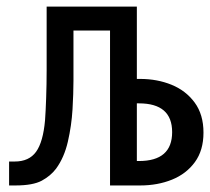

<svg xmlns="http://www.w3.org/2000/svg" viewBox="-20 -567 642 587"><path d="M7.8 -73.2H24.9Q68.8 -73.2 90.3 -103Q111.8 -132.8 117.7 -199.2Q119.6 -224.6 121.1 -267.1Q122.6 -309.6 122.6 -352.5V-546.9H398.4V-325.7H408.7Q460.4 -325.7 504.4 -307.9Q548.3 -290 575.2 -253.4Q602.1 -216.8 602.1 -161.6Q602.1 -107.4 575.9 -71.5Q549.8 -35.6 505.9 -17.8Q461.9 0 408.7 0H316.4V-473.6H204.6V-320.3Q204.6 -282.2 201.7 -232.4Q198.7 -182.6 187.5 -134Q176.3 -85.4 151.4 -51.3Q134.8 -29.3 107.7 -14.6Q80.6 0 26.9 0H7.8ZM404.8 -74.7Q506.3 -74.7 506.3 -163.1Q506.3 -251 404.8 -251H398.4V-74.7Z"/></svg>

Font: Vazir Code Hack
Style: Code-Hack
Weight: 400
Foundry: DejaVu fonts team - Redesigned by Saber Rastikerdar
Version: Version 1.1.2